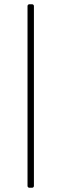

<svg xmlns="http://www.w3.org/2000/svg" viewBox="-20 -770 288 900"><path d="M131 110C135 110 139 106 139 102V-742C139 -746 135 -750 131 -750H117C113 -750 109 -746 109 -742V102C109 106 113 110 117 110Z"/></svg>

Font: LINE Seed Sans TH Thin
Style: Regular
Weight: 250
Designer: Dalton Maag Ltd | Thai characters by Cadson Demak Co.,Ltd.
Foundry: Dalton Maag Ltd
Version: Version 1.003